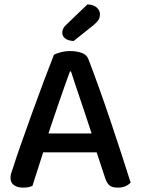

<svg xmlns="http://www.w3.org/2000/svg" viewBox="-20 -847 642 876"><path d="M421 -152H177L128 1Q119 5 109 7Q99 9 85 9Q60 9 44 -2Q28 -13 28 -35Q28 -46 31 -56.5Q34 -67 39 -80Q52 -122 75.5 -188.5Q99 -255 125.5 -329Q152 -403 179 -474.5Q206 -546 226 -597Q236 -603 257 -608.5Q278 -614 300 -614Q329 -614 352 -606Q375 -598 383 -578Q405 -521 431 -448.5Q457 -376 483 -299Q509 -222 533 -148Q557 -74 576 -14Q567 -4 552.5 2.5Q538 9 518 9Q491 9 479 -1.5Q467 -12 459 -37ZM299 -521Q289 -494 277 -460Q265 -426 252 -388.5Q239 -351 226 -312.5Q213 -274 201 -238H398Q385 -278 371.5 -318.5Q358 -359 345.5 -396Q333 -433 322 -465.5Q311 -498 304 -521ZM379 -827Q406 -826 421 -813Q436 -800 436 -782Q436 -766 429 -755.5Q422 -745 405 -731L316 -660Q291 -661 277.5 -671.5Q264 -682 264 -698Q264 -717 281 -733Z"/></svg>

Font: Baloo 2 Latin Medium
Style: Regular
Weight: 500
Designer: Sarang Kulkarni and Ek Type
Foundry: Ek Type
Version: Version 1.001